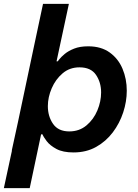

<svg xmlns="http://www.w3.org/2000/svg" viewBox="-42 -780 717 995"><path d="M-22 195 20 0H19L51 -147L132 -530L181 -760H315L251 -462H257Q257 -462 266 -473.5Q275 -485 293.5 -500.5Q312 -516 342 -528Q372 -540 415 -540Q482 -540 526.5 -508Q571 -476 593 -423.5Q615 -371 615 -310Q615 -254 596.5 -197.5Q578 -141 542.5 -94Q507 -47 456 -18.5Q405 10 339 10Q284 10 250.5 -8Q217 -26 200 -48.5Q183 -71 178 -84H171L112 195ZM206 -230Q206 -177 233 -138Q260 -99 317 -99Q369 -99 406 -130Q443 -161 462.5 -207.5Q482 -254 482 -301Q482 -353 455.5 -392Q429 -431 370 -431Q319 -431 282.5 -400Q246 -369 226 -322.5Q206 -276 206 -230Z"/></svg>

Font: Be Vietnam Pro SemiBold
Style: Italic
Weight: 600
Italic angle: -12°
Designer: Lam Bao, Tony Le, Vietanh Nguyen
Foundry: Yellow Type Foundry
Version: Version 1.002; ttfautohint (v1.8.3)